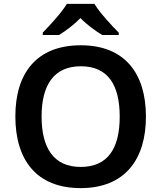

<svg xmlns="http://www.w3.org/2000/svg" viewBox="-20 -958 830 988"><path d="M466 -938H324C297 -893 237 -828 200 -790V-778H284C319 -800 359 -829 394 -865C429 -829 471 -799 506 -778H591V-790C554 -827 493 -893 466 -938ZM731 -358C731 -580 622 -725 396 -725C166 -725 59 -579 59 -359C59 -137 166 10 395 10C622 10 731 -137 731 -358ZM194 -358C194 -519 256 -617 396 -617C537 -617 596 -519 596 -358C596 -197 537 -99 395 -99C256 -99 194 -197 194 -358Z"/></svg>

Font: Noto Sans Bengali UI SemiBold
Style: Regular
Weight: 600
Designer: Jelle Bosma - Monotype Design Team
Foundry: Monotype Imaging Inc.
Version: Version 2.003